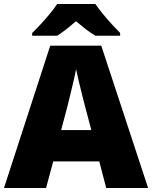

<svg xmlns="http://www.w3.org/2000/svg" viewBox="-20 -947 766 967"><path d="M515 0 480 -134H248L212 0H0L233 -717H490L726 0ZM409 -409Q404 -428 395 -463.5Q386 -499 377 -537Q368 -575 363 -599Q359 -575 350.5 -539Q342 -503 333.5 -468Q325 -433 319 -409L288 -292H440ZM460 -927Q476 -904 498.5 -876.5Q521 -849 544.5 -823.5Q568 -798 585 -781V-767H461Q435 -782 412 -800Q389 -818 363 -840Q337 -818 315.5 -801Q294 -784 268 -767H142V-781Q161 -799 184.5 -824.5Q208 -850 230.5 -877Q253 -904 268 -927Z"/></svg>

Font: Noto Sans Thai Black
Style: Regular
Weight: 900
Version: Version 2.001